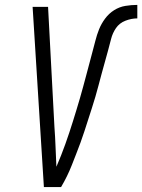

<svg xmlns="http://www.w3.org/2000/svg" viewBox="-20 -763 580 783"><path d="M159 0 113 -735H176L202 -245Q205 -205 206.5 -164.5Q208 -124 210 -83Q220 -106 229 -129Q238 -152 246.5 -175.5Q255 -199 262.5 -222Q270 -245 277.5 -268.5Q285 -292 292 -315.5Q299 -339 306 -362.5Q313 -386 319 -409Q325 -432 331.5 -455.5Q338 -479 344 -502.5Q350 -526 356.5 -549.5Q363 -573 369 -597Q375 -621 384 -643.5Q393 -666 408.5 -687Q424 -708 445.5 -721.5Q467 -735 491.5 -739Q516 -743 540 -743V-688Q516 -688 491.5 -678.5Q467 -669 453 -648.5Q439 -628 433 -604Q427 -580 420.5 -556.5Q414 -533 407.5 -509.5Q401 -486 394.5 -462.5Q388 -439 382 -415.5Q376 -392 369 -368.5Q362 -345 354.5 -321.5Q347 -298 339.5 -275Q332 -252 324.5 -228.5Q317 -205 308.5 -182Q300 -159 291 -136Q282 -113 273 -90Q264 -67 253 -44.5Q242 -22 229 0Z"/></svg>

Font: Iosevka SS18 Light
Style: Italic
Weight: 300
Italic angle: -9°
Monospace: yes
Designer: Belleve Invis
Foundry: Belleve Invis
Version: Version 25.1.1; ttfautohint (v1.8.4)